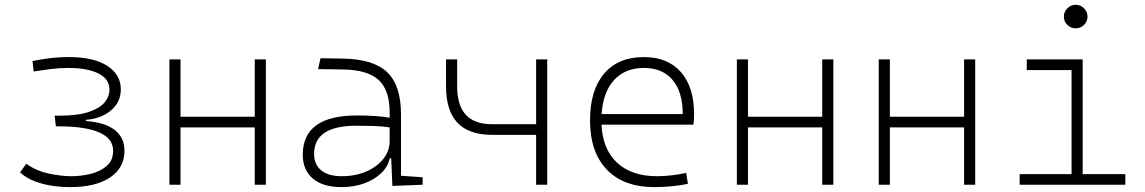

<svg xmlns="http://www.w3.org/2000/svg" viewBox="-20 -763 4728 793"><path d="M269 9.8Q234.4 9.8 196.5 4.4Q158.7 -1 123.8 -14.2Q88.9 -27.3 63 -50.8L88.4 -86.9Q129.4 -57.1 181.4 -46.1Q233.4 -35.2 275.4 -35.2Q314.9 -35.2 354.5 -44.9Q394 -54.7 420.7 -77.6Q447.3 -100.6 447.3 -140.1Q447.3 -190.9 389.6 -216.1Q332 -241.2 221.7 -241.2H210.9L205.6 -285.2H223.1Q300.8 -285.2 346.4 -300.5Q392.1 -315.9 412.1 -340.3Q432.1 -364.7 432.1 -392.6Q432.1 -437.5 385.7 -460Q339.4 -482.4 262.2 -482.4Q225.1 -482.4 188.7 -477.8Q152.3 -473.1 119.1 -467.8L114.3 -510.7Q140.1 -516.6 180.7 -522Q221.2 -527.3 263.7 -527.3Q367.2 -527.3 423.1 -491Q479 -454.6 479 -394.5Q479 -356.4 458.7 -328.9Q438.5 -301.3 405.8 -285.9Q373 -270.5 335 -268.1V-263.2Q415 -257.3 454.6 -225.6Q494.1 -193.8 494.1 -140.6Q494.1 -69.8 434.6 -30Q375 9.8 269 9.8Z M1032.2 0V-236.8H725.6V0H679.7V-517.6H725.6V-280.8H1032.2V-517.6H1078.1V0Z M1600.6 4.9 1595.7 -109.4H1589.8Q1582.5 -75.2 1554.9 -48.3Q1527.3 -21.5 1484.9 -5.9Q1442.4 9.8 1390.6 9.8Q1314 9.8 1272.2 -25.4Q1230.5 -60.5 1230.5 -124Q1230.5 -286.1 1454.1 -286.1Q1492.2 -286.1 1527.1 -283.9Q1562 -281.7 1589.4 -276.9V-297.9Q1589.4 -391.1 1543.7 -432.9Q1498 -474.6 1396.5 -476.1L1293.9 -477.5L1303.7 -522.5L1396.5 -521Q1522.5 -519 1579.3 -464.6Q1636.2 -410.2 1636.2 -291.5V-37.1L1725.6 -30.8V0ZM1589.4 -236.8Q1558.6 -241.7 1521.7 -242.7Q1484.9 -243.7 1451.7 -243.7Q1277.3 -243.7 1277.3 -127.4Q1277.3 -83 1307.1 -59.1Q1336.9 -35.2 1390.6 -35.2Q1447.3 -35.2 1492.2 -54.4Q1537.1 -73.7 1563.2 -106.7Q1589.4 -139.6 1589.4 -181.2Z M2011.7 -206.1Q1822.3 -206.1 1822.3 -405.3V-517.6H1868.2V-405.3Q1868.2 -250 2011.7 -250H2194.3V-517.6H2240.2V0H2194.3V-206.1Z M2682.1 9.8Q2555.7 9.8 2486.3 -62.5Q2417 -134.8 2417 -265.6Q2417 -390.6 2475.1 -459Q2533.2 -527.3 2639.2 -527.3Q2737.8 -527.3 2792.2 -465.3Q2846.7 -403.3 2846.7 -291Q2846.7 -263.7 2843.8 -248H2464.4Q2468.8 -147 2528.6 -91.1Q2588.4 -35.2 2693.8 -35.2Q2721.2 -35.2 2753.4 -38.8Q2785.6 -42.5 2814 -48.8L2821.3 -3.9Q2793.5 2.4 2756.6 6.1Q2719.7 9.8 2682.1 9.8ZM2464.8 -292H2799.8Q2799.8 -382.8 2758.1 -432.6Q2716.3 -482.4 2640.1 -482.4Q2562 -482.4 2516.4 -432.6Q2470.7 -382.8 2464.8 -292Z M3376 0V-236.8H3069.3V0H3023.4V-517.6H3069.3V-280.8H3376V-517.6H3421.9V0Z M3961.9 0V-236.8H3655.3V0H3609.4V-517.6H3655.3V-280.8H3961.9V-517.6H4007.8V0Z M4191.4 0V-43.9H4405.8V-473.6H4220.7V-517.6H4451.7V-43.9H4627.9V0ZM4422.9 -646Q4402.8 -646 4388.4 -660.2Q4374 -674.3 4374 -694.3Q4374 -714.4 4388.4 -728.8Q4402.8 -743.2 4422.9 -743.2Q4442.9 -743.2 4457.3 -728.8Q4471.7 -714.4 4471.7 -694.3Q4471.7 -674.3 4457.3 -660.2Q4442.9 -646 4422.9 -646Z"/></svg>

Font: Cascadia Code NF ExtraLight
Style: Regular
Weight: 200
Monospace: yes
Designer: Aaron Bell
Foundry: Saja Typeworks
Version: Version 2404.023; ttfautohint (v1.8.4)